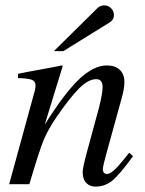

<svg xmlns="http://www.w3.org/2000/svg" viewBox="-20 -684 540 713"><path d="M180 -494 342 -654Q352 -664 367 -664Q382 -664 392.5 -653.5Q403 -643 403 -628Q403 -610 386 -600L215 -494ZM460 -117 474 -104Q423 -34 396 -12.5Q369 9 334 9Q314 9 300.5 -4.5Q287 -18 287 -45Q287 -61 303 -120L347 -282Q361 -336 361 -361Q361 -390 337 -390Q308 -390 273.5 -355.5Q239 -321 189 -248Q156 -199 140.5 -160Q125 -121 89 0H14L110 -350Q112 -360 112 -367Q112 -382 98.5 -387.5Q85 -393 47 -394V-410Q86 -418 134 -426.5Q182 -435 209 -441L213 -439L146 -221Q220 -339 274 -390Q328 -441 377 -441Q408 -441 425 -424.5Q442 -408 442 -380Q442 -355 432 -320L376 -117Q362 -67 362 -56Q362 -38 378 -38Q397 -38 439 -91Q446 -99 460 -117Z"/></svg>

Font: STIX MathJax Latin
Style: Italic
Weight: 400
Italic angle: -16.33°
Designer: MicroPress Inc., with final additions and corrections provided by Coen Hoffman, Elsevier (retired)
Version: Version 1.1.1